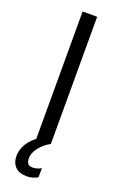

<svg xmlns="http://www.w3.org/2000/svg" viewBox="-171 -746 622 993"><g transform="rotate(20 140.0 -250.0)"><path d="M100 0H180V-700H100ZM121 200Q135 200 151.5 195.5Q168 191 179 183V133Q169 140 156.5 143.5Q144 147 131 147Q115 147 106.5 137.5Q98 128 98 106Q98 93 104 78.5Q110 64 120.5 50Q131 36 146 23Q161 10 180 0L145 -27Q118 -13 97 3.5Q76 20 62 39Q48 58 41 78Q34 98 34 118Q34 156 55.5 178Q77 200 121 200Z"/></g></svg>

Font: Fixel Variable
Style: Regular
Weight: 100
Width: 3
Designer: AlfaBravo + MacPaw
Foundry: Kyrylo Tkachov, Marchela Mozhyna, Serhii Makarenko, Maria Weinstein, Zakhar Kryvoshyya
Version: Version 1.211